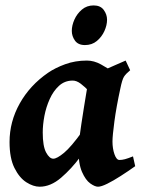

<svg xmlns="http://www.w3.org/2000/svg" viewBox="-20 -686 532 726"><path d="M491.2 -57.6Q463.9 -38.1 436 -20.3Q408.2 -2.4 385.5 8.8Q362.8 20 350.6 20Q338.9 20 321.3 7.6Q303.7 -4.9 290 -36.1Q276.4 -67.4 276.4 -122.6Q276.4 -133.8 279.5 -159.2Q282.7 -184.6 287.6 -216.8Q292.5 -249 297.6 -281.2Q302.7 -313.5 307.1 -339.1Q311.5 -364.7 313.5 -376Q315.9 -387.2 331.8 -398.2Q347.7 -409.2 370.1 -419.7Q392.6 -430.2 415.5 -439.7Q438.5 -449.2 455.1 -457L472.2 -420.4Q455.6 -406.7 448.7 -395.8Q441.9 -384.8 435.1 -351.6Q419.9 -281.7 412.6 -227.1Q405.3 -172.4 405.3 -150.9Q405.3 -124.5 412.8 -102.8Q420.4 -81.1 431.6 -81.1Q441.4 -81.1 452.4 -84Q463.4 -86.9 482.9 -94.7ZM442.4 -396.5Q432.1 -389.2 420.9 -373.3Q409.7 -357.4 398.9 -340.1Q388.2 -322.8 379.2 -310.5Q370.1 -298.3 363.8 -298.3Q357.4 -298.3 345.2 -311Q333 -323.7 317.4 -340.3Q301.8 -356.9 285.4 -369.4Q269 -381.8 253.9 -381.3Q224.1 -380.9 202.9 -361.3Q181.6 -341.8 168 -311.5Q154.3 -281.2 147.9 -247.6Q141.6 -213.9 141.6 -185.1Q141.6 -133.3 154.3 -109.6Q167 -85.9 181.6 -85.9Q195.3 -85.9 222.2 -108.2Q249 -130.4 291 -189L283.2 -92.3Q250.5 -47.9 210.9 -13.9Q171.4 20 129.9 20Q106 20 79.6 3.2Q53.2 -13.7 34.7 -50.8Q16.1 -87.9 16.1 -148.9Q16.1 -226.1 54.7 -294.9Q93.3 -363.8 162.1 -411.1Q188.5 -429.2 226.3 -443.1Q264.2 -457 308.6 -457Q335.4 -457 361.8 -442.4Q388.2 -427.7 409.7 -412.8Q431.2 -397.9 442.4 -396.5ZM384.8 -611.3Q384.8 -590.8 374.8 -568.6Q364.7 -546.4 346.2 -531Q327.6 -515.6 301.3 -515.6Q275.4 -515.6 263.4 -532.5Q251.5 -549.3 251.5 -569.3Q251.5 -589.4 261.2 -611.6Q271 -633.8 289.6 -649.7Q308.1 -665.5 334 -665.5Q359.9 -665.5 372.3 -648.4Q384.8 -631.3 384.8 -611.3Z"/></svg>

Font: Gentium Book Plus
Style: Bold Italic
Weight: 700
Italic angle: -8°
Designer: Victor Gaultney, Annie Olsen, Iska Routamaa, Becca Hirsbrunner
Foundry: SIL International
Version: Version 6.101